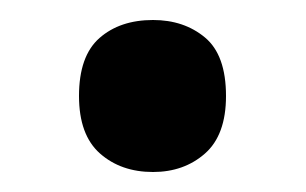

<svg xmlns="http://www.w3.org/2000/svg" viewBox="-20 -448 306 192"><path d="M59 -352Q59 -392 79.5 -410Q100 -428 133 -428Q164 -428 185 -410.5Q206 -393 206 -352Q206 -313 185 -294.5Q164 -276 133 -276Q101 -276 80 -294.5Q59 -313 59 -352Z"/></svg>

Font: Noto Sans Arabic UI SmCn SmBd
Style: Regular
Weight: 600
Width: 4
Designer: Monotype Design Team, Nadine Chahine and Nizar Qandah
Foundry: Monotype Imaging Inc.
Version: Version 2.010; ttfautohint (v1.8.4.7-5d5b)